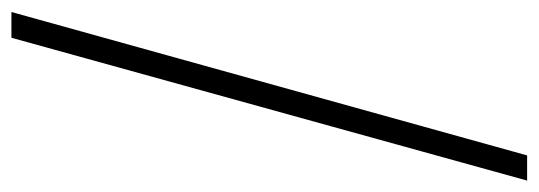

<svg xmlns="http://www.w3.org/2000/svg" viewBox="-316 -484 921 328"><g transform="rotate(90 144.0 -319.5)"><path d="M0 121 245 -760H288L44 121Z"/></g></svg>

Font: Noto Serif Gujarati Light
Style: Regular
Weight: 300
Version: Version 2.102